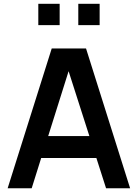

<svg xmlns="http://www.w3.org/2000/svg" viewBox="-20 -1010 739 1030"><path d="M300 -875H185.5V-989.5H300ZM514.5 -875H400V-989.5H514.5ZM497 -162.5H201L150 0H21L257.5 -750H441.5L678 0H549ZM459.5 -280 348 -628 238.5 -280Z"/></svg>

Font: Russisch Sans
Style: Bold
Weight: 700
Designer: Michael Sharanda (font) & Cristiano Sobral (main changes)
Foundry: Michael Sharanda
Version: Version 2.00;September 8, 2020;FontCreator 13.0.0.2681 64-bi